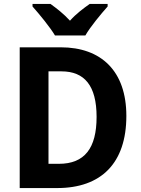

<svg xmlns="http://www.w3.org/2000/svg" viewBox="-20 -954 714 974"><path d="M259 -774H413C438 -818 493 -884 526 -921V-934H435C404 -912 367 -885 335 -849C303 -884 267 -912 236 -934H145V-921C179 -883 234 -816 259 -774ZM621 -366C621 -593 494 -714 288 -714H80V0H270C493 0 621 -126 621 -366ZM470 -361C470 -202 409 -123 279 -123H226V-592H292C408 -592 470 -520 470 -361Z"/></svg>

Font: Noto Sans Arabic UI SmCn
Style: Bold
Weight: 700
Width: 4
Designer: Monotype Design Team, Nadine Chahine and Nizar Qandah
Foundry: Monotype Imaging Inc.
Version: Version 2.010